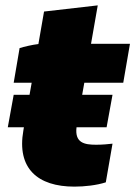

<svg xmlns="http://www.w3.org/2000/svg" viewBox="-20 -683 504 715"><path d="M257 12C295 12 340 7 374 -4L399 -148C384 -146 359 -144 338 -144C294 -144 258 -151 265 -209H377L399 -330H286L294 -375H439L464 -520H319L344 -663L144 -640L123 -519C98 -516 70 -509 53 -504L31 -375H98L90 -330H31L9 -209H69L67 -197C42 -56 120 12 257 12Z"/></svg>

Font: Fixel Display Black
Style: Italic
Weight: 900
Italic angle: -10°
Designer: AlfaBravo + MacPaw
Foundry: Kyrylo Tkachov, Marchela Mozhyna, Serhii Makarenko, Maria Weinstein, Zakhar Kryvoshyya
Version: Version 1.210;Glyphs 3.2 (3217)